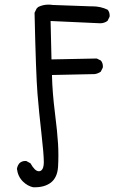

<svg xmlns="http://www.w3.org/2000/svg" viewBox="-20 -687 540 830"><path d="M130.4 122.6Q172.9 122.6 199.7 102.5Q228 80.6 231 33.7Q232.4 9.8 232.4 -15.1Q232.4 -40 231 -64.9Q228 -115.7 217.3 -200.7Q206.5 -285.6 204.6 -362.8L389.2 -366.7Q403.3 -368.7 415.5 -377L424.3 -394.5Q424.8 -397 424.8 -399.4Q424.8 -415 416 -425.3L398.4 -434.1L202.6 -430.2L198.7 -596.2L413.1 -586.4Q430.7 -586.4 444.8 -596.7L453.6 -614.3Q454.1 -616.7 454.1 -619.1Q454.1 -634.8 445.3 -645Q415 -659.7 378.4 -659.7Q374.5 -659.7 370.1 -659.7L208.5 -665.5Q198.7 -667 189.5 -667Q165.5 -667 145 -656.7L138.2 -649.9L129.4 -631.8Q135.3 -364.3 142.1 -281.5Q148.9 -198.7 159.2 -109.4Q169.4 -20 169.4 13.2Q169.4 49.3 150.9 53.2Q148.9 53.2 147.5 53.2Q130.9 53.2 111.8 19L94.2 9.3Q92.3 8.8 90.3 8.8Q74.2 8.8 64 18.6Q55.2 29.3 53.2 43Q57.1 75.7 79.1 97.7Q99.1 117.2 123.5 122.6Q127 122.6 130.4 122.6Z"/></svg>

Font: Bakudai
Style: Light
Weight: 300
Version: Version 1.48